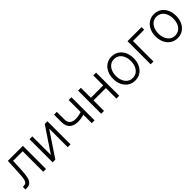

<svg xmlns="http://www.w3.org/2000/svg" viewBox="334 -1838 3144 3144"><g transform="rotate(-45 1905.5 -266.5)"><path d="M6.8 0V-61H23.9Q52.2 -61 69.8 -70.6Q87.4 -80.1 97.7 -104.7Q107.9 -129.4 113.3 -173.6Q118.7 -217.8 122.1 -286.1L133.8 -535.6H481.9V0H417V-475.1H195.3L185.1 -265.6Q180.7 -175.3 167.5 -116.2Q154.3 -57.1 122.3 -28.6Q90.3 0 30.3 0Z M1050.3 0H985.4V-423.8H981.4L697.8 0H635.3V-535.6H700.2V-111.3H704.1L988.3 -535.6H1050.3Z M1401.4 -173.8Q1308.6 -173.8 1256.1 -220.7Q1203.6 -267.6 1203.6 -363.3V-535.6H1268.6V-363.3Q1268.6 -295.9 1304.4 -265.1Q1340.3 -234.4 1400.9 -234.4Q1450.2 -234.4 1494.1 -244.6Q1538.1 -254.9 1583 -271V-209.5Q1550.8 -197.8 1521.5 -189.9Q1492.2 -182.1 1463.1 -178Q1434.1 -173.8 1401.4 -173.8ZM1542 0V-535.6H1606.9V0Z M2128.9 -304.7V-243.7H1809.1V-304.7ZM1825.2 -535.6V0H1760.3V-535.6ZM2177.2 -535.6V0H2112.3V-535.6Z M2541 11.2Q2470.7 11.2 2416.7 -24.2Q2362.8 -59.6 2332.3 -122.1Q2301.8 -184.6 2301.8 -265.6Q2301.8 -347.7 2332.3 -410.4Q2362.8 -473.1 2416.7 -508.5Q2470.7 -543.9 2541 -543.9Q2611.8 -543.9 2665.8 -508.5Q2719.7 -473.1 2750 -410.4Q2780.3 -347.7 2780.3 -265.6Q2780.3 -184.6 2750 -122.1Q2719.7 -59.6 2665.8 -24.2Q2611.8 11.2 2541 11.2ZM2541 -47.9Q2596.2 -47.9 2635 -76.9Q2673.8 -106 2694.3 -155.3Q2714.8 -204.6 2714.8 -265.6Q2714.8 -327.1 2694.3 -377Q2673.8 -426.8 2634.8 -455.8Q2595.7 -484.9 2541 -484.9Q2486.8 -484.9 2448 -455.8Q2409.2 -426.8 2388.4 -377.2Q2367.7 -327.6 2367.7 -265.6Q2367.7 -204.6 2388.4 -155.3Q2409.2 -106 2447.8 -76.9Q2486.3 -47.9 2541 -47.9Z M3230.5 -535.6V-475.1H2970.2V0H2905.3V-535.6Z M3523.4 11.2Q3453.1 11.2 3399.2 -24.2Q3345.2 -59.6 3314.7 -122.1Q3284.2 -184.6 3284.2 -265.6Q3284.2 -347.7 3314.7 -410.4Q3345.2 -473.1 3399.2 -508.5Q3453.1 -543.9 3523.4 -543.9Q3594.2 -543.9 3648.2 -508.5Q3702.1 -473.1 3732.4 -410.4Q3762.7 -347.7 3762.7 -265.6Q3762.7 -184.6 3732.4 -122.1Q3702.1 -59.6 3648.2 -24.2Q3594.2 11.2 3523.4 11.2ZM3523.4 -47.9Q3578.6 -47.9 3617.4 -76.9Q3656.2 -106 3676.8 -155.3Q3697.3 -204.6 3697.3 -265.6Q3697.3 -327.1 3676.8 -377Q3656.2 -426.8 3617.2 -455.8Q3578.1 -484.9 3523.4 -484.9Q3469.2 -484.9 3430.4 -455.8Q3391.6 -426.8 3370.8 -377.2Q3350.1 -327.6 3350.1 -265.6Q3350.1 -204.6 3370.8 -155.3Q3391.6 -106 3430.2 -76.9Q3468.8 -47.9 3523.4 -47.9Z"/></g></svg>

Font: Inter 20pt Light
Style: Regular
Weight: 300
Version: Version 4.001;git-66647c0bb